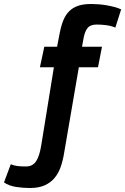

<svg xmlns="http://www.w3.org/2000/svg" viewBox="-149 -734 627 962"><path d="M246 -397 172 34Q166 71 155 102.5Q144 134 124.5 157.5Q105 181 75 194.5Q45 208 1 208Q-35 208 -69.5 202.5Q-104 197 -129 180L-95 89Q-78 96 -61 98Q-44 100 -18 100Q14 100 31.5 74.5Q49 49 58 -8L121 -397H51L73 -500H137L150 -567Q157 -604 168 -631.5Q179 -659 197.5 -677.5Q216 -696 242.5 -705Q269 -714 308 -714Q324 -714 344.5 -712.5Q365 -711 385 -707.5Q405 -704 424 -699Q443 -694 458 -687L429 -596Q406 -605 382 -608Q358 -611 335 -611Q303 -611 288.5 -592Q274 -573 268 -533L262 -500H362L342 -397Z"/></svg>

Font: PT Sans
Style: Bold Italic
Weight: 700
Italic angle: -12°
Designer: A.Korolkova, O.Umpeleva, V.Yefimov
Foundry: ParaType Ltd
Version: Version 2.003W OFL